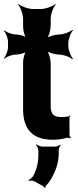

<svg xmlns="http://www.w3.org/2000/svg" viewBox="-40 -704 397 981"><path d="M229 10C258 10 281 6 303 0C308 -1 317 1 320 4L322 1C319 -2 315 -11 315 -16V-104C315 -107 318 -110 320 -112L317 -115C315 -113 312 -109 309 -109C298 -107 286 -106 273 -106C234 -106 219 -122 219 -161V-380C219 -401 209 -438 198 -449L195 -446C206 -435 243 -425 264 -425C285 -425 319 -412 330 -401L333 -404C322 -415 309 -449 309 -470V-483C309 -504 322 -538 333 -549L330 -552C319 -541 285 -528 264 -528C243 -528 206 -518 195 -507L198 -504C209 -515 219 -552 219 -573V-608C219 -632 233 -669 245 -682L243 -684C230 -672 193 -658 169 -658H128C104 -658 67 -672 54 -684L52 -682C64 -669 78 -632 78 -608V-567C78 -548 86 -517 96 -507L99 -510C89 -520 58 -528 40 -528C21 -528 -7 -539 -17 -549L-20 -546C-10 -536 1 -508 1 -490V-464C1 -445 -10 -417 -20 -407L-17 -404C-7 -414 21 -425 40 -425C58 -425 89 -433 99 -443L96 -446C86 -436 78 -405 78 -387V-146C78 -43 127 10 229 10ZM137 223 183 249C185 250 188 255 188 257L192 256C192 254 192 249 193 247C202 238 210 228 217 217C239 181 260 135 260 80V63C260 54 266 42 270 38L267 35C263 39 251 45 243 45H177C167 45 152 38 147 33L144 36C149 41 156 56 156 66V87C156 133 145 166 130 195C125 203 112 214 105 216L107 220C113 218 128 218 137 223Z"/></svg>

Font: Asimov
Style: EdgeWide
Weight: 500
Designer: Google
Version: Version 2.000980: 2014